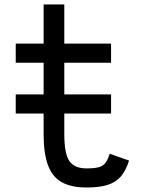

<svg xmlns="http://www.w3.org/2000/svg" viewBox="-20 -820 640 854"><path d="M50 -315V-400H474V-315ZM365 14Q296 14 254 -10Q212 -34 193 -86.5Q174 -139 174 -223V-541H50V-626H174V-800H266V-626H474V-541H266V-223Q266 -138 288 -104.5Q310 -71 365 -71Q401 -71 420 -76.5Q439 -82 449 -95.5Q459 -109 468 -136L554 -106Q540 -61 517.5 -35Q495 -9 458.5 2.5Q422 14 365 14Z"/></svg>

Font: Victor Mono SemiBold
Style: Regular
Weight: 600
Monospace: yes
Designer: Rune Bjørnerås
Version: Version 1.561;gftools[0.9.30]